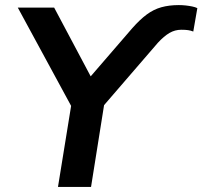

<svg xmlns="http://www.w3.org/2000/svg" viewBox="-20 -735 796 755"><path d="M208 0 267 -364 279 -283 50 -705H193L345 -419H323L500 -624Q530 -658 557 -678Q584 -698 614.5 -706.5Q645 -715 683 -715Q697 -715 710.5 -713.5Q724 -712 736 -709.5Q748 -707 756 -703L740 -611Q730 -615 719.5 -616.5Q709 -618 693 -618Q668 -618 646.5 -605.5Q625 -593 601 -567L356 -283L396 -364L338 0Z"/></svg>

Font: Nunito Sans 11pt
Style: Bold Italic
Weight: 700
Italic angle: -9°
Version: Version 3.101;gftools[0.9.27]